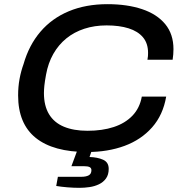

<svg xmlns="http://www.w3.org/2000/svg" viewBox="-20 -718 877 922"><path d="M399 12Q236 12 151.5 -56Q67 -124 67 -260Q67 -302 74 -339.5Q81 -377 93 -410Q119 -501 174 -565.5Q229 -630 310.5 -664Q392 -698 496 -698Q591 -698 662.5 -674Q734 -650 773.5 -602Q813 -554 813 -482Q813 -470 812 -457Q811 -444 809 -431H688Q690 -440 690.5 -448.5Q691 -457 691 -464Q691 -510 666.5 -539Q642 -568 597.5 -582Q553 -596 492 -596Q434 -596 385 -580Q336 -564 298.5 -533.5Q261 -503 236 -459Q211 -415 201 -359Q198 -342 196 -329.5Q194 -317 193 -306.5Q192 -296 191.5 -287.5Q191 -279 191 -271Q191 -210 215.5 -169.5Q240 -129 287 -109.5Q334 -90 400 -90Q471 -90 526 -108Q581 -126 616 -162.5Q651 -199 661 -254H778Q763 -166 710.5 -106.5Q658 -47 578 -17.5Q498 12 399 12ZM362 184Q334 184 303.5 181.5Q273 179 250 175L258 131H370Q393 131 406 124Q419 117 419 99Q419 89 410.5 84.5Q402 80 382 80H323L359 -17H428L410 36Q448 37 475 49Q502 61 502 93Q502 121 489 139Q476 157 455 167Q434 177 409.5 180.5Q385 184 362 184Z"/></svg>

Font: Archivo SemiExpanded Medium
Style: Italic
Weight: 500
Width: 6
Italic angle: -10°
Designer: Hector Gatti
Foundry: Omnibus-Type
Version: Version 2.001